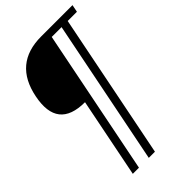

<svg xmlns="http://www.w3.org/2000/svg" viewBox="-272 -783 1079 1079"><g transform="rotate(-45 268.0 -243.0)"><path d="M105 211.9 199.7 -262.7Q-16.6 -262.7 27.3 -481.4Q70.3 -698.2 286.6 -698.2H535.6L526.9 -654.3H453.6L280.8 211.9H231.9L404.8 -654.3H326.7L153.8 211.9Z"/></g></svg>

Font: Sansation
Style: Bold Italic
Weight: 700
Designer: Bernd Montag
Version: Version 1.301